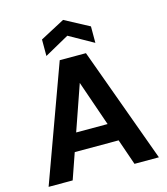

<svg xmlns="http://www.w3.org/2000/svg" viewBox="-132 -1024 977 1125"><g transform="rotate(-15 356.5 -461.5)"><path d="M22 0 277 -700H436L691 0H543L356 -541L168 0ZM134 -157 171 -266H531L567 -157ZM208 -744V-844L357 -923L505 -844V-744L357 -827Z"/></g></svg>

Font: DM Sans 17pt ExtraBold
Style: Regular
Weight: 800
Version: Version 4.004;gftools[0.9.30]